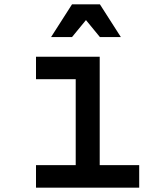

<svg xmlns="http://www.w3.org/2000/svg" viewBox="-20 -860 740 880"><path d="M145 -600H437V-103H618V0H145V-103H327V-497H145ZM214 -690 310 -840H438L534 -690H438L374 -768L310 -690Z"/></svg>

Font: Martian Mono
Style: Regular
Weight: 400
Monospace: yes
Designer: Roman Shamin
Foundry: Evil Martians
Version: Version 1.000; ttfautohint (v1.8.4.7-5d5b)